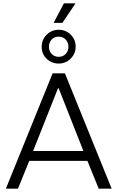

<svg xmlns="http://www.w3.org/2000/svg" viewBox="-20 -1122 698 1142"><path d="M15 0 293 -686H366L644 0H567L500 -165H154L87 0ZM177 -224H476L329 -597H325ZM299 -986 360 -1102H427L428 -1100L351 -986ZM329 -744Q287 -744 257.5 -772.5Q228 -801 228 -843Q228 -886 257.5 -915.5Q287 -945 330 -945Q371 -945 400.5 -916Q430 -887 430 -845Q430 -803 400.5 -773.5Q371 -744 329 -744ZM329 -784Q355 -784 371 -801.5Q387 -819 387 -844Q387 -870 370.5 -887Q354 -904 329 -904Q303 -904 287 -886.5Q271 -869 271 -844Q271 -818 287.5 -801Q304 -784 329 -784Z"/></svg>

Font: Chivo ExtraLight
Style: Regular
Weight: 250
Designer: Hector Gatti
Foundry: Omnibus-Type
Version: Version 2.002